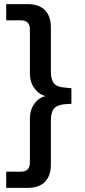

<svg xmlns="http://www.w3.org/2000/svg" viewBox="-20 -725 410 925"><path d="M10 180V102H81Q124 102 124 58V-154Q124 -195 145.5 -225Q167 -255 200 -262Q167 -270 145.5 -300Q124 -330 124 -371V-583Q124 -627 81 -627H10V-705H115Q168 -705 196.5 -676Q225 -647 225 -594V-382Q225 -341 240.5 -323Q256 -305 293 -303L324 -300V-225L293 -223Q256 -220 240.5 -202Q225 -184 225 -143V69Q225 122 196.5 151Q168 180 115 180Z"/></svg>

Font: Nunito Sans SemiBold
Style: Regular
Weight: 600
Designer: Vernon Adams
Foundry: Vernon Adams
Version: Version 3.101; ttfautohint (v1.8.4.7-5d5b);gftools[0.9.27]